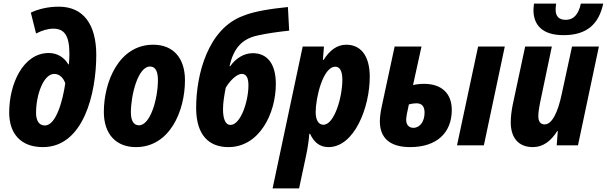

<svg xmlns="http://www.w3.org/2000/svg" viewBox="-20 -806 3366 1065"><path d="M218 10C444 10 514 -290 514 -501C514 -669 444 -769 306 -769C250 -769 195 -757 151 -736L180 -620C212 -637 246 -647 276 -647C338 -647 365 -607 365 -507C365 -489 364 -469 362 -449H359C339 -484 301 -512 251 -512C107 -512 31 -339 31 -182C31 -66 94 10 218 10ZM229 -110C196 -110 180 -137 180 -181C180 -277 220 -396 281 -396C312 -396 333 -371 342 -344C329 -252 292 -110 229 -110Z M734 10C921 10 1006 -189 1006 -361C1006 -484 941 -558 830 -558C639 -558 556 -351 556 -185C556 -63 623 10 734 10ZM751 -111C721 -111 706 -137 706 -183C706 -278 745 -437 812 -437C843 -437 856 -409 856 -362C856 -258 814 -111 751 -111Z M1247 10C1419 10 1510 -177 1510 -340C1510 -452 1463 -511 1382 -511C1331 -511 1287 -481 1257 -439H1253C1275 -533 1317 -589 1408 -609C1461 -621 1527 -630 1584 -636L1577 -767C1477 -757 1387 -742 1331 -719C1133 -648 1068 -392 1068 -208C1068 -54 1141 10 1247 10ZM1258 -113C1232 -113 1217 -143 1217 -201C1217 -235 1224 -278 1232 -319C1251 -353 1291 -396 1321 -396C1350 -396 1358 -368 1358 -332C1358 -244 1315 -113 1258 -113Z M1774 -114C1747 -114 1731 -140 1731 -184C1731 -263 1771 -436 1840 -436C1865 -436 1879 -412 1879 -364C1879 -265 1834 -114 1774 -114ZM1492 239H1639L1677 61C1686 19 1692 -19 1696 -64H1700C1720 -19 1752 10 1802 10C1946 10 2031 -211 2031 -380C2031 -502 1977 -558 1901 -558C1849 -558 1809 -527 1775 -474H1771L1777 -548H1659Z M2515 0H2664L2780 -548H2632ZM2255 10C2403 10 2486 -70 2486 -196C2486 -285 2433 -341 2331 -341C2309 -341 2287 -338 2271 -334L2318 -548H2169L2098 -218C2090 -181 2087 -153 2087 -133C2087 -43 2140 10 2255 10ZM2273 -97C2247 -97 2233 -115 2233 -142C2233 -157 2238 -181 2248 -227C2262 -231 2278 -233 2290 -233C2321 -233 2335 -215 2335 -181C2335 -133 2310 -97 2273 -97Z M3106 -611C3237 -611 3302 -674 3326 -786H3202C3188 -723 3160 -696 3118 -696C3082 -696 3062 -714 3062 -752C3062 -762 3063 -774 3065 -786H2942C2941 -775 2939 -761 2939 -751C2939 -669 2986 -611 3106 -611ZM2936 10C2993 10 3036 -24 3071 -79H3074L3068 0H3186L3302 -548H3153L3096 -285C3075 -185 3043 -116 3001 -116C2978 -116 2966 -132 2966 -162C2966 -181 2970 -208 2975 -233L3041 -548H2893L2824 -225C2817 -191 2813 -154 2813 -128C2813 -45 2853 10 2936 10Z"/></svg>

Font: Noto Sans Display SemiCondensed Extra
Style: Italic
Weight: 800
Width: 4
Italic angle: -12°
Designer: Monotype Design Team
Foundry: Monotype Imaging Inc.
Version: Version 1.900